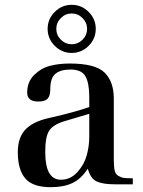

<svg xmlns="http://www.w3.org/2000/svg" viewBox="-20 -766 596 798"><path d="M181 -275 241 -289Q298 -303 351 -321V-363Q351 -421 335 -449Q319 -477 273 -477Q232 -477 210.5 -459.5Q189 -442 189 -396Q189 -367 177.5 -355.5Q166 -344 139 -344Q93 -344 93 -381Q93 -426 122 -454.5Q151 -483 188 -492.5Q225 -502 270 -502Q376 -502 414.5 -464.5Q453 -427 453 -356V-102Q453 -74 456.5 -58Q460 -42 472 -35Q484 -28 495.5 -26.5Q507 -25 532 -25V0H456Q407 0 381.5 -12Q356 -24 345 -65Q317 -22 280.5 -5Q244 12 191 12Q116 12 85 -24.5Q54 -61 54 -133Q54 -194 85 -227Q116 -260 181 -275ZM351 -293 247 -262Q201 -248 184.5 -223Q168 -198 168 -134Q168 -19 233 -19Q273 -19 301.5 -50.5Q330 -82 340.5 -120.5Q351 -159 351 -197ZM207.5 -575.5Q178 -605 178 -646Q178 -687 207.5 -716.5Q237 -746 278 -746Q319 -746 348.5 -716.5Q378 -687 378 -646Q378 -605 348.5 -575.5Q319 -546 278 -546Q237 -546 207.5 -575.5ZM233 -691Q214 -672 214 -646Q214 -620 233 -601Q252 -582 278 -582Q304 -582 323 -601Q342 -620 342 -646Q342 -672 323 -691Q304 -710 278 -710Q252 -710 233 -691Z"/></svg>

Font: Justus
Style: Oldstyle
Weight: 500
Version: Version 001.000